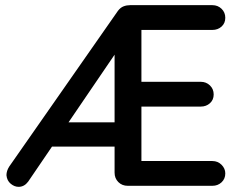

<svg xmlns="http://www.w3.org/2000/svg" viewBox="-20 -720 936 744"><path d="M190 -246H442L424 -214V-546L443 -536L89 -16Q74 4 52 4Q36 4 21.5 -8Q7 -20 5 -41Q5 -58 16 -75L437 -678Q447 -691 459 -695.5Q471 -700 484 -700H803Q824 -700 838.5 -686Q853 -672 853 -651Q853 -630 838.5 -617Q824 -604 803 -604H518L528 -613V-386L519 -403H758Q779 -403 793.5 -389Q808 -375 808 -354Q808 -333 793.5 -320Q779 -307 758 -307H518L528 -320V-74L519 -96H803Q824 -96 838.5 -81.5Q853 -67 853 -48Q853 -27 838.5 -13.5Q824 0 803 0H475Q453 0 438.5 -14.5Q424 -29 424 -51V-165L447 -152H136Z"/></svg>

Font: Quicksand SemiBold
Style: Regular
Weight: 600
Designer: Andrew Paglinawan
Foundry: Andrew Paglinawan
Version: Version 3.006